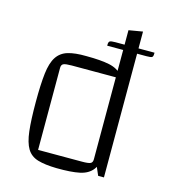

<svg xmlns="http://www.w3.org/2000/svg" viewBox="-105 -766 770 866"><g transform="rotate(15 280.0 -333.0)"><path d="M238 -508Q306 -508 346 -499.5Q386 -491 406 -465.5Q426 -440 432 -388.5Q438 -337 438 -250Q438 -160 432 -107Q426 -54 406 -27.5Q386 -1 346 7.5Q306 16 238 15Q184 14 150.5 4Q117 -6 100 -34Q83 -62 77 -114Q71 -166 71 -250Q71 -332 77 -383Q83 -434 101 -461.5Q119 -489 152 -499Q185 -509 238 -508ZM391 -450H185Q157 -450 147 -445.5Q137 -441 137 -426V-43H342Q371 -43 381 -47.5Q391 -52 391 -67ZM456 -681V0H429L391 -88V-670ZM316.5 -582.6Q316.5 -595.3 322.4 -598.9Q328.2 -602.4 348 -602.4H530.7V-596.9Q530.7 -584.3 525.3 -581Q519.9 -577.7 499.2 -577.7H316.5Z"/></g></svg>

Font: Changa ExtraLight
Style: Regular
Weight: 250
Designer: Eduardo Rodriguez Tunni
Foundry: Eduardo Rodriguez Tunni
Version: Version 3.002; ttfautohint (v1.8.2)